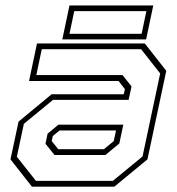

<svg xmlns="http://www.w3.org/2000/svg" viewBox="-20 -704 666 724"><path d="M100.5 0 19.5 -103 50 -245.5 174.5 -348.5H446.5L451 -368L427 -398.5H89.5L119.5 -540H526L607 -437L536 -103L411 0ZM185.5 -119.5 151.5 -162 159.5 -200 200.5 -234H445L430 -163L377.5 -119.5ZM115.5 -22H405.5L517.5 -114L584 -427L512 -518.5H137.5L117 -421H442L476 -378L465 -327.5H180L70 -237L43.5 -113ZM199.5 -141.5H372L409 -172L417.5 -212H204.5L179 -191L175 -172ZM215 -555.5 242 -683.5H558L531 -555.5ZM242 -576.5H514L532 -662H260Z"/></svg>

Font: Tourney ExtraLight
Style: Italic
Weight: 250
Italic angle: -12°
Version: Version 1.015